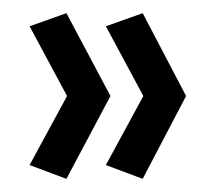

<svg xmlns="http://www.w3.org/2000/svg" viewBox="-20 -435 323 292"><path d="M81 -163 25 -184 82 -289 25 -395 81 -415 148 -289ZM141 -184 198 -289 141 -395 197 -415 263 -289 197 -163Z"/></svg>

Font: Piscolabis
Style: Regular
Weight: 400
Designer: Ariel Martín Pérez
Foundry: Tunera Type Foundry
Version: Version 1.000